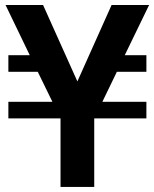

<svg xmlns="http://www.w3.org/2000/svg" viewBox="-20 -742 613 762"><path d="M571.8 -722.2 475.1 -522.9H561V-457H443.8L386.2 -337.9H561V-272H354V0H220.2V-272H13.2V-337.9H188L129.9 -457H13.2V-522.9H98.1L2 -722.2H150.9L287.1 -418.9L422.9 -722.2Z"/></svg>

Font: Perun
Style: Bold
Weight: 700
Foundry: Copyright (c) Stefan Peev, Context Ltd, 2016
Version: Version 1.0000